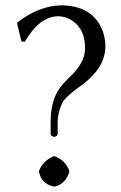

<svg xmlns="http://www.w3.org/2000/svg" viewBox="-20 -679 445 709"><path d="M194.8 -619.1Q126 -618.2 71.8 -524.9L59.1 -525.9L43 -592.8L45.9 -597.2Q122.6 -656.7 204.1 -659.2Q309.1 -659.2 350.1 -585Q368.7 -550.8 369.1 -507.8Q369.1 -432.6 289.1 -370.1Q278.8 -362.3 263.2 -351.1Q221.7 -319.8 210.9 -300.8Q193.4 -265.6 192.9 -228V-184.1Q190.9 -174.8 180.2 -173.8Q168 -175.3 167 -184.1V-230Q167 -307.6 202.1 -356Q216.3 -374.5 233.9 -391.1Q285.6 -439 292.5 -482.9Q293.9 -493.7 293.9 -503.9Q293.9 -570.8 246.6 -603Q222.7 -618.7 194.8 -619.1ZM124 -43.9V-47.9Q138.7 -85.4 178.2 -102.1H182.1Q223.1 -85.9 235.8 -47.9V-43.9Q222.7 -2 186.5 8.8Q183.6 9.8 182.1 9.8H178.2Q141.1 1.5 128.9 -28.8Q126 -36.1 124 -43.9Z"/></svg>

Font: Linux Biolinum O
Style: Regular
Weight: 400
Designer: Philipp H. Poll
Foundry: Philipp H. Poll
Version: Version 1.0.4